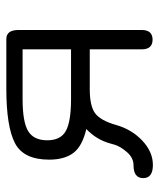

<svg xmlns="http://www.w3.org/2000/svg" viewBox="31 -521 498 600"><g transform="rotate(-90 280.0 -221.0)"><path d="M270.5 -399.4Q198.2 -399.4 169.9 -381.8Q141.6 -364.3 141.6 -322.3Q141.6 -280.3 170.9 -264.2Q200.2 -248 270.5 -248H425.8V-399.4ZM176.8 -200.2Q123 -212.9 102.1 -240.7Q81.1 -268.6 81.1 -316.4Q81.1 -396.5 132.8 -423.3Q184.6 -450.2 302.7 -450.2H458Q486.3 -450.2 486.3 -412.1V-27.3Q486.3 6.8 456.1 6.8Q425.8 6.8 425.8 -27.3V-189.5H301.8Q248 -189.5 225.6 -172.4Q203.1 -155.3 189.5 -107.4Q175.8 -58.6 140.6 -25.4Q105.5 7.8 64.5 7.8Q23.4 7.8 23.4 -22.5Q23.4 -52.7 63.5 -52.7Q86.9 -52.7 105 -73.7Q123 -94.7 127.9 -112.3L131.8 -126Q143.6 -168.9 176.8 -200.2Z"/></g></svg>

Font: Jura
Style: Medium
Weight: 500
Version: Version 2.6.1